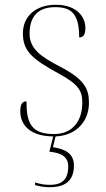

<svg xmlns="http://www.w3.org/2000/svg" viewBox="-20 -562 445 805"><path d="M190 223C247 223 290 200 290 133C290 77 248 63 202 55L213 10C295 7 353 -49 353 -131C353 -191 333 -230 231 -283C150 -325 104 -358 104 -421C104 -491 138 -532 211 -532C278 -532 312 -506 312 -405C331 -405 338 -419 338 -445C338 -489 304 -542 214 -542C129 -542 76 -493 76 -422C76 -349 113 -315 229 -252C310 -208 325 -180 325 -132C325 -54 284 0 206 0C111 0 91 -46 91 -137C72 -137 65 -123 65 -95C65 -50 93 9 203 10L187 74C238 79 266 95 266 136C266 196 234 213 190 213C165 213 151 210 127 203V214C151 221 171 223 190 223Z"/></svg>

Font: Noto Serif Display Thin
Style: Regular
Weight: 100
Designer: Monotype Design Team
Foundry: Monotype Imaging Inc.
Version: Version 2.009